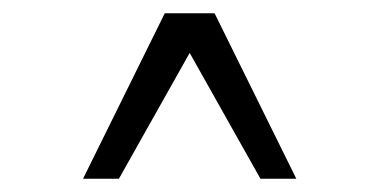

<svg xmlns="http://www.w3.org/2000/svg" viewBox="-20 -760 571 289"><path d="M159 -491H105L228 -740H303L426 -491H372L255 -699H276Z"/></svg>

Font: Instrument Sans Condensed
Style: Regular
Weight: 400
Width: 3
Designer: Rodrigo Fuenzalida
Foundry: fragTYPE
Version: Version 1.000;gftools[0.9.28]